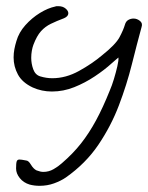

<svg xmlns="http://www.w3.org/2000/svg" viewBox="-20 -355 479 621"><path d="M108 246Q91 246 76 242Q56 236 44 221Q32 206 32 190Q32 173 34 167Q36 161 43 161Q49 161 64 164Q72 164 80 177.5Q88 191 98 196Q111 201 120 201Q138 201 153.5 192Q169 183 180 173Q216 142 242 109Q268 76 290.5 34.5Q313 -7 335 -62Q342 -78 348.5 -99.5Q355 -121 359.5 -140.5Q364 -160 363 -169Q358 -165 352.5 -160Q347 -155 341 -150Q318 -129 286.5 -108Q255 -87 220 -73Q185 -59 148 -59Q115 -59 86 -72Q52 -88 38 -114Q24 -140 24 -169Q24 -183 26.5 -196Q29 -209 33 -222Q41 -250 62 -273.5Q83 -297 109 -313Q135 -329 159 -334Q161 -335 164 -335Q167 -335 169 -335Q183 -335 192 -327.5Q201 -320 201 -312Q201 -302 187 -296Q163 -287 144.5 -278Q126 -269 112.5 -254Q99 -239 88 -210Q85 -202 83 -191Q81 -180 81 -168Q81 -149 87.5 -131Q94 -113 110 -108Q130 -102 149 -102Q193 -102 235.5 -125.5Q278 -149 310 -176Q354 -211 366.5 -234.5Q379 -258 384 -275Q387 -286 395 -290.5Q403 -295 412 -295Q423 -295 432.5 -287.5Q442 -280 438 -268Q423 -213 406.5 -147Q390 -81 364.5 -14Q339 53 298 113.5Q257 174 193 219Q177 230 155 238Q133 246 108 246Z"/></svg>

Font: Grape Nuts
Style: Regular
Weight: 400
Designer: Robert E. Leuschke
Foundry: Robert E. Leuschke
Version: Version 1.010; ttfautohint (v1.8.3)